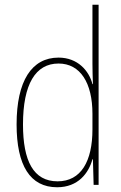

<svg xmlns="http://www.w3.org/2000/svg" viewBox="-20 -780 512 810"><path d="M221 10C310 10 354 -50 370 -108H372L375 0H396V-760H370V-511C370 -483 371 -456 372 -425H370C356 -481 308 -537 227 -537C114 -537 50 -439 50 -255C50 -82 107 10 221 10ZM223 -15C121 -15 77 -101 77 -255C77 -425 130 -512 227 -512C319 -512 370 -430 370 -300V-234C370 -100 322 -15 223 -15Z"/></svg>

Font: Noto Sans Sinhala UI Condensed Thin
Style: Regular
Weight: 100
Width: 3
Designer: Jelle Bosma - Monotype Design Team
Foundry: Monotype Imaging Inc.
Version: Version 2.006